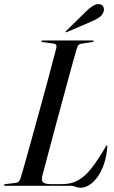

<svg xmlns="http://www.w3.org/2000/svg" viewBox="-28 -895 550 925"><path d="M310 0H-2.5Q-5.5 0 -7 -0.8Q-8.5 -1.5 -8.5 -3.5Q-8.5 -6 -6.5 -7Q-4.5 -8 -2 -8L48 -14Q57.5 -15 62.8 -21Q68 -27 71.5 -37.5Q79 -63 90.5 -103.2Q102 -143.5 115.8 -193.2Q129.5 -243 144.5 -297.5Q159.5 -352 174.5 -406.2Q189.5 -460.5 202.8 -510.2Q216 -560 226.5 -599.8Q237 -639.5 243.5 -664.5Q245.5 -674.5 242 -679.2Q238.5 -684 230 -685L178.5 -692Q174 -692.5 172.8 -693.5Q171.5 -694.5 171.5 -696Q171.5 -698 173.2 -699Q175 -700 177 -700H419Q421 -700 422.2 -699.2Q423.5 -698.5 423.5 -697Q423.5 -695.5 422 -694.5Q420.5 -693.5 416.5 -692.5L362 -684Q355 -683 350.2 -678Q345.5 -673 342.5 -662.5Q335 -638 324 -598.2Q313 -558.5 299.8 -509.5Q286.5 -460.5 271.8 -406.8Q257 -353 242.8 -299.5Q228.5 -246 215.5 -197.2Q202.5 -148.5 192.2 -109.5Q182 -70.5 175.5 -46.5Q170.5 -25.5 179.5 -16.8Q188.5 -8 217 -8H272.5Q315 -8 347.5 -25.8Q380 -43.5 411.2 -82.8Q442.5 -122 480 -186Q482.5 -191 484 -192.8Q485.5 -194.5 486.5 -194.5Q488.5 -194.5 489 -192.8Q489.5 -191 489 -187.5Q485.5 -141.5 473 -105Q460.5 -68.5 442 -42.8Q423.5 -17 402.2 -3.8Q381 9.5 360 9.5Q350.5 9.5 343 7Q335.5 4.5 327.8 2.2Q320 0 310 0ZM384.5 -838Q403 -856.5 418.8 -866.2Q434.5 -876 448.5 -875Q464 -874 469.5 -863Q475 -852 471.5 -840.5Q465.5 -821 447.8 -809.8Q430 -798.5 409.5 -790L294 -740.5Q292.5 -740 290.8 -739.5Q289 -739 288 -740.5Q287.5 -741.5 288.5 -743.2Q289.5 -745 291 -746Z"/></svg>

Font: Fraunces 120pt
Style: Italic
Weight: 400
Italic angle: -16°
Version: Version 1.000;[b76b70a41]